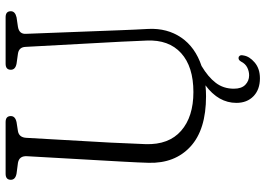

<svg xmlns="http://www.w3.org/2000/svg" viewBox="-151 -589 946 684"><g transform="rotate(-90 322.0 -247.0)"><path d="M515.5 -287.5 497 -629Q496 -652.5 473 -656L437.5 -661Q415.5 -665 415.5 -681.5Q415.5 -700 437 -700H602.5Q624 -700 624 -681.5Q624 -666 602 -661L568 -656Q542 -651.5 543.5 -627.5L556.5 -287.5Q557.5 -263.5 558.5 -240Q559.5 -216.5 561 -191Q564 -124 530 -74.2Q496 -24.5 429 -2Q389.5 21.5 368.8 48.8Q348 76 348 113Q348 140.5 362 154Q376 167.5 395.5 167.5Q410 167.5 423.5 160.8Q437 154 444.5 139Q450.5 128.5 458.5 130Q462.5 130 465.5 134.2Q468.5 138.5 466.5 147Q463.5 168.5 441.5 187.2Q419.5 206 385 206Q345 206 321.2 183Q297.5 160 297.5 122Q297.5 58.5 360 12Q341 14 321 14Q202 14 141.8 -41.5Q81.5 -97 84 -190.5Q84.5 -206.5 85.5 -230.5Q86.5 -254.5 88 -279.5Q89.5 -304.5 90.5 -324L107.5 -624Q109 -651.5 84 -656L46 -661Q23.5 -665 23.5 -681.5Q23.5 -700 45 -700H229Q250.5 -700 250.5 -681.5Q250.5 -665.5 228.5 -661L196.5 -656Q174.5 -652 173 -626.5L156 -327Q154 -288.5 153 -258Q152 -227.5 150.5 -201Q148 -118.5 198 -74.8Q248 -31 336 -31Q426.5 -31 474.8 -74.8Q523 -118.5 519.5 -197.5Q518 -229 517.2 -248.8Q516.5 -268.5 515.5 -287.5Z"/></g></svg>

Font: Fraunces 144pt SuperSoft Light
Style: Regular
Weight: 300
Version: Version 1.000;[0bf87f6ff]